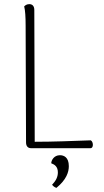

<svg xmlns="http://www.w3.org/2000/svg" viewBox="-20 -717 502 929"><path d="M146 -669C146 -687 137 -697 122 -697C109 -697 102 -691 97 -686C102 -667 104 -634 104 -594L106 -28C106 -10 115 0 130 0H418C434 0 432 -32 419 -38C332 -35 239 -31 148 -31ZM253 192C302 152 313 115 313 87C313 43 288 34 270 34C241 34 228 59 228 73C244 79 260 89 260 117C260 139 251 157 232 177C237 183 243 189 253 192Z"/></svg>

Font: Arima Koshi ExtraLight
Style: Regular
Weight: 275
Designer: Joana Correia and Natanael Gama
Foundry: NDISCOVER
Version: Version 1.019;PS 001.019;hotconv 1.0.88;makeotf.lib2.5.64775